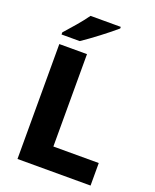

<svg xmlns="http://www.w3.org/2000/svg" viewBox="-168 -1026 905 1121"><g transform="rotate(20 285.0 -465.5)"><path d="M384 -921V-931H196C165 -886 107 -821 74 -784V-771H187C239 -805 341 -883 384 -921ZM81 0H535V-140H253V-714H81Z"/></g></svg>

Font: Noto Sans Lao ExtraBold
Style: Regular
Weight: 800
Designer: Monotype Design Team
Foundry: Monotype Imaging Inc.
Version: Version 2.003